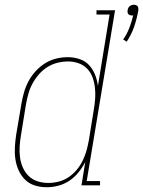

<svg xmlns="http://www.w3.org/2000/svg" viewBox="-20 -778 601 806"><path d="M512 -603 497 -612Q513 -635 523 -661Q533 -687 539 -713Q538 -713 536.5 -713Q535 -713 534 -713Q530 -713 525.5 -714.5Q521 -716 518.5 -719Q516 -722 515.5 -726.5Q515 -731 516 -736Q516 -740 518.5 -744.5Q521 -749 524.5 -752Q528 -755 532.5 -756.5Q537 -758 542 -758Q546 -758 550.5 -756.5Q555 -755 557.5 -752Q560 -749 560.5 -744.5Q561 -740 561 -736Q555 -701 543.5 -667Q532 -633 512 -603ZM176 8Q150 8 126 0.5Q102 -7 85 -24Q68 -41 58 -63.5Q48 -86 44.5 -110.5Q41 -135 42.5 -161Q44 -187 48 -213L70 -343Q74 -367 81 -391Q88 -415 100 -437.5Q112 -460 130 -479.5Q148 -499 169.5 -512.5Q191 -526 215.5 -532Q240 -538 265 -538Q290 -538 314 -530Q338 -522 354 -504.5Q370 -487 379 -464.5Q388 -442 391 -417L440 -717H385V-735H463L344 -18H400V0H322L338 -98Q326 -75 309.5 -54.5Q293 -34 271.5 -19.5Q250 -5 225 1.5Q200 8 176 8ZM183 -10Q204 -10 226 -15.5Q248 -21 267.5 -34Q287 -47 302 -65Q317 -83 327 -103.5Q337 -124 343 -145.5Q349 -167 353 -189L374 -319Q378 -342 379.5 -365Q381 -388 378.5 -410Q376 -432 368.5 -453Q361 -474 346 -489.5Q331 -505 310 -512.5Q289 -520 266 -520Q244 -520 221.5 -514.5Q199 -509 179 -496.5Q159 -484 143 -465.5Q127 -447 116 -426.5Q105 -406 99 -384Q93 -362 89 -340L68 -210Q64 -187 62.5 -163.5Q61 -140 64 -117.5Q67 -95 76 -74.5Q85 -54 100.5 -39Q116 -24 137.5 -17Q159 -10 183 -10Z"/></svg>

Font: Iosevka Curly Slab ThObl
Style: Regular
Weight: 100
Italic angle: -9°
Monospace: yes
Designer: Belleve Invis
Foundry: Belleve Invis
Version: Version 11.0.0; ttfautohint (v1.8.3)